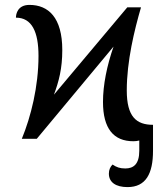

<svg xmlns="http://www.w3.org/2000/svg" viewBox="-20 -566 679 783"><path d="M500 197C575 197 604 142 604 49V-57C536 -57 497 -90 497 -197C497 -317 528 -443 555 -536H499L200 -180C220 -234 234 -286 234 -362C234 -495 177 -546 100 -546C52 -546 45 -509 45 -494C110 -494 137 -436 137 -338C137 -213 106 -90 69 0H130L443 -376C416 -298 400 -220 400 -150C400 -42 443 10 524 10C533 10 540 9 548 7V49C548 104 524 121 491 121C469 121 455 116 439 105C430 114 424 126 424 142C424 178 453 197 500 197Z"/></svg>

Font: Noto Serif Thai
Style: Regular
Weight: 400
Designer: Monotype Design Team
Foundry: Monotype Imaging Inc.
Version: Version 1.901